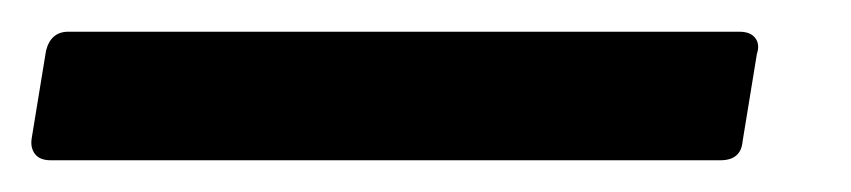

<svg xmlns="http://www.w3.org/2000/svg" viewBox="-95 -20 536 121"><path d="M-63 81Q-70 81 -73 77Q-76 73 -75 67L-66 12Q-63 0 -52 0H371Q378 0 381 4Q384 8 382 14L373 69Q372 81 359 81Z"/></svg>

Font: Open Sauce Two Medium Italic
Style: Regular
Weight: 500
Italic angle: -10°
Designer: Alfredo Marco Pradil
Foundry: Creative Sauce Fz LLC
Version: Version 1.477